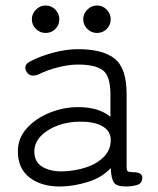

<svg xmlns="http://www.w3.org/2000/svg" viewBox="-20 -670 575 699"><path d="M202 9Q132 10 88.5 -23Q45 -56 45 -119Q45 -167 77.5 -203Q110 -239 160.5 -259.5Q211 -280 265 -280Q339 -280 382 -245V-327Q382 -394 354 -414.5Q326 -435 264 -435Q231 -435 191.5 -425Q152 -415 120 -399Q90 -387 77 -408Q62 -434 93 -448Q130 -467 176.5 -479Q223 -491 264 -491Q355 -491 398 -456Q441 -421 441 -327V-62Q441 -49 446 -46Q451 -43 467 -43Q480 -43 489 -38.5Q498 -34 498 -24Q498 1 473 5Q465 7 456 8Q447 9 439 9Q405 9 395 -5Q385 -19 383 -58Q352 -24 301 -8Q250 8 202 9ZM205 -46Q253 -47 294.5 -61Q336 -75 360.5 -101.5Q385 -128 383 -166Q380 -197 349 -212.5Q318 -228 269 -227Q228 -227 190 -213Q152 -199 128.5 -174.5Q105 -150 105 -118Q105 -81 133 -63.5Q161 -46 205 -46ZM146 -550Q126 -550 111 -564.5Q96 -579 96 -600Q96 -620 111 -635Q126 -650 146 -650Q167 -650 181.5 -635Q196 -620 196 -600Q196 -579 181.5 -564.5Q167 -550 146 -550ZM333 -550Q313 -550 298 -564.5Q283 -579 283 -600Q283 -620 298 -635Q313 -650 333 -650Q354 -650 368.5 -635Q383 -620 383 -600Q383 -579 368.5 -564.5Q354 -550 333 -550Z"/></svg>

Font: Zen Maru Gothic
Style: Regular
Weight: 400
Designer: Yoshimichi Ohira
Foundry: Positype
Version: Version 1.002